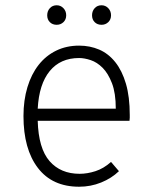

<svg xmlns="http://www.w3.org/2000/svg" viewBox="-20 -696 576 728"><path d="M123 -238Q126 -133 168 -85Q210 -37 282 -37Q311 -37 342 -47Q373 -57 401 -82Q409 -73 416 -64.5Q423 -56 431 -47Q403 -20 363.5 -4Q324 12 280 12Q178 12 123.5 -59.5Q69 -131 69 -256Q69 -316 84 -365.5Q99 -415 126.5 -450Q154 -485 193 -504Q232 -523 280 -523Q321 -523 356 -508Q391 -493 417 -460.5Q443 -428 457.5 -378.5Q472 -329 472 -260Q472 -255 472 -249.5Q472 -244 471 -238ZM280 -476Q209 -476 168.5 -426.5Q128 -377 123 -284H419Q419 -343 404.5 -380.5Q390 -418 369 -439Q348 -460 324 -468Q300 -476 280 -476ZM195 -602Q179 -602 169 -612Q159 -622 159 -638Q159 -654 169 -665Q179 -676 195 -676Q210 -676 220.5 -665Q231 -654 231 -638Q231 -622 220.5 -612Q210 -602 195 -602ZM365 -602Q349 -602 339 -612Q329 -622 329 -638Q329 -654 339 -665Q349 -676 365 -676Q380 -676 390.5 -665Q401 -654 401 -638Q401 -622 390.5 -612Q380 -602 365 -602Z"/></svg>

Font: Transpass ExtraLight
Style: Regular
Weight: 200
Designer: Delve Withrington
Foundry: Delve Fonts
Version: Version 1.001;December 18, 2019;FontCreator 12.0.0.2547 64-b